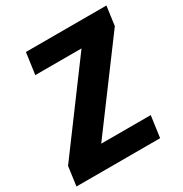

<svg xmlns="http://www.w3.org/2000/svg" viewBox="-185 -824 903 948"><g transform="rotate(-30 266.5 -350.0)"><path d="M-6 -109 409 -669 480 -578H78L95 -700H554L539 -591L123 -31L51 -122H473L456 0H-21Z"/></g></svg>

Font: Pathway Extreme Condensed ExtraBold
Style: Italic
Weight: 800
Width: 3
Italic angle: -8°
Version: Version 1.001;gftools[0.9.26]